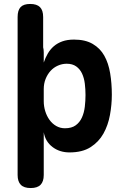

<svg xmlns="http://www.w3.org/2000/svg" viewBox="-20 -760 640 970"><path d="M69 -674Q69 -708 84 -724Q99 -740 132.5 -740Q166 -740 182 -724Q198 -708 198 -674V-521Q201 -510 201 -495V-444Q209 -468 221.5 -489.5Q234 -511 252 -526.5Q270 -542 295 -551Q320 -560 354 -560Q411 -560 448.5 -538Q486 -516 507 -478.5Q528 -441 536.5 -390Q545 -339 545 -281Q545 -231 535.5 -179Q526 -127 502.5 -85Q479 -43 437.5 -16.5Q396 10 331 10Q281 10 245 -17.5Q209 -45 201 -92V124Q201 157 185 173.5Q169 190 135 190Q101 190 85 173.5Q69 157 69 124ZM317 -438Q294 -438 272.5 -428.5Q251 -419 235.5 -402Q220 -385 210.5 -361.5Q201 -338 201 -310V-249Q201 -223 208.5 -198.5Q216 -174 230 -154.5Q244 -135 264 -123.5Q284 -112 308 -112Q342 -112 362.5 -127Q383 -142 394 -166.5Q405 -191 408.5 -221Q412 -251 412 -280Q412 -309 408.5 -337.5Q405 -366 394.5 -388.5Q384 -411 365 -424.5Q346 -438 317 -438Z"/></svg>

Font: Maple Mono NL
Style: Bold
Weight: 700
Monospace: yes
Designer: subframe7536
Version: Version 7.000